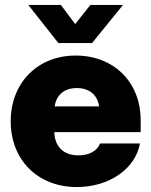

<svg xmlns="http://www.w3.org/2000/svg" viewBox="-20 -755 618 787"><path d="M294.4 11.7C427.7 11.7 534.7 -62.5 553.7 -167H390.1C378.9 -136.7 345.7 -118.2 301.3 -118.2C240.2 -118.2 204.6 -153.8 202.6 -213.4H556.6V-262.7C556.6 -418 446.8 -527.3 290 -527.3C134.3 -527.3 23.9 -415.5 23.9 -257.8C23.9 -100.1 134.3 11.7 294.4 11.7ZM229.5 -734.9H96.2V-734.4L219.2 -578.6H357.4L483.9 -734.4V-734.9H350.6L288.1 -656.2ZM204.1 -318.8C210.9 -366.2 243.7 -394 294.9 -394C346.2 -394 379.4 -366.2 386.2 -318.8Z"/></svg>

Font: Raveo Display Display ExtraBold
Style: Regular
Weight: 800
Designer: Jakub Foglar, Rasmus Andersson (Inter)
Foundry: Jakubfoglar.com
Version: Version 1.100;Glyphs 3.2.3 (3260)